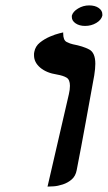

<svg xmlns="http://www.w3.org/2000/svg" viewBox="-20 -685 399 711"><path d="M246 -627Q250 -642 269 -653.5Q288 -665 310 -665Q332 -665 345.5 -655.5Q359 -646 359 -632V-627Q355 -611 336.5 -600Q318 -589 295 -589Q274 -589 260 -598.5Q246 -608 246 -622ZM156 6 235 -336Q239 -353 239 -367Q239 -390 226.5 -397.5Q214 -405 191 -409Q152 -415 129 -434.5Q106 -454 106 -480Q106 -483 106 -486.5Q106 -490 107 -493Q111 -514 128 -527.5Q145 -541 165 -549.5Q185 -558 199.5 -561.5Q214 -565 214 -565V-561Q214 -536 227 -529.5Q240 -523 250 -521Q287 -514 310 -502Q333 -490 333 -449Q333 -440 332 -429.5Q331 -419 329 -406Q313 -318 297 -230Q281 -142 264 -55Q260 -33 245.5 -20.5Q231 -8 212.5 -2Q194 4 178.5 5Q163 6 156 6Z"/></svg>

Font: Libertinus Serif Semibold Italic
Style: Regular
Weight: 600
Italic angle: -11.5°
Designer: Philipp H. Poll, Khaled Hosny
Foundry: Caleb Maclennan
Version: Version 7.051;RELEASE